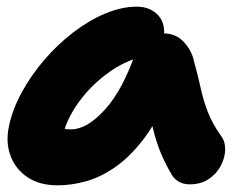

<svg xmlns="http://www.w3.org/2000/svg" viewBox="-20 -546 741 576"><path d="M153 10Q99 10 63 -14Q27 -38 12 -77.5Q-3 -117 6 -163Q16 -215 44.5 -267.5Q73 -320 113 -366.5Q153 -413 200 -449Q247 -485 296 -505.5Q345 -526 390 -526Q432 -526 456 -498.5Q480 -471 469 -420Q466 -403 454.5 -393.5Q443 -384 429 -381Q365 -370 309.5 -331Q254 -292 215.5 -238.5Q177 -185 165 -127Q163 -113 162.5 -101.5Q162 -90 164 -73L112 -187Q134 -170 152 -164Q170 -158 194 -158Q241 -158 295 -217.5Q349 -277 388 -392Q397 -418 421 -432Q445 -446 469 -446Q508 -446 532 -419.5Q556 -393 562 -362Q574 -319 582 -282Q590 -245 603.5 -210Q617 -175 644 -137Q656 -121 655.5 -97Q655 -73 642.5 -49Q630 -25 606.5 -9Q583 7 549 7Q530 7 516.5 -1Q503 -9 495 -22Q481 -46 470 -69.5Q459 -93 450.5 -119Q442 -145 435 -177Q428 -209 421 -249L482 -255Q448 -176 407.5 -124.5Q367 -73 324 -43.5Q281 -14 237.5 -2Q194 10 153 10Z"/></svg>

Font: Shantell Sans ExtraBold
Style: Italic
Weight: 800
Italic angle: -11°
Designer: Stephen Nixon, Anya Danilova, Shantell Martin
Foundry: Arrow Type
Version: Version 1.011;[c5ecc13dd]